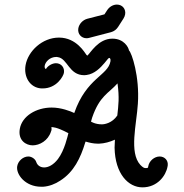

<svg xmlns="http://www.w3.org/2000/svg" viewBox="-20 -800 796 831"><path d="M521.6 -738C525.4 -759.3 511 -780.2 485.9 -780.2C469.9 -780.2 453.4 -771 443.3 -755.2L432.1 -737.9L357.8 -718.8C338 -713.5 322.3 -696.2 319 -677.5C314.7 -653.4 332.3 -634.5 354.3 -634.5C358.1 -634.5 362 -635 366 -636.1L460.3 -660.7C473.7 -664.3 484.2 -672.5 491.7 -684.3L514.4 -719.7C518.2 -725.7 520.6 -731.9 521.6 -738ZM90.7 -518.2C81.7 -467.3 109.5 -420.6 158.4 -417.3H164.7C225.4 -417.3 254 -470.1 256.6 -484.5C260.6 -507.3 244.9 -526.4 222.1 -526.4C206.7 -526.4 186.6 -515.5 178.6 -500.9C173.9 -503.5 172.3 -509.1 173.5 -515.7C176.3 -531.7 195 -553.6 224.2 -553.6C226 -553.6 228.6 -552.7 230.4 -552.7C273 -546.5 278 -474.5 344.8 -474.5C347.5 -474.5 351.3 -475.5 355 -475.5C389.2 -480 415 -506.8 432.3 -527.3L447.3 -545.5C449.9 -548.6 452.2 -549.3 453.3 -549.3C454.8 -549.3 460.1 -545.6 458.1 -534.5C447.2 -472.4 354.5 -463.7 301.4 -310.9C284.1 -319.2 244.5 -334.5 203.8 -334.5C137 -334.5 75.5 -297.8 65.8 -242.7C56.7 -191.2 94 -170.9 121.3 -170.9C150.7 -170.9 188.3 -190.5 201.1 -231.8C201.4 -233.6 202.7 -235.5 203 -237.3C203.6 -240.9 202.8 -246.4 202.5 -250C210.3 -248.7 221.9 -251.9 276 -223.6C272.9 -211.9 259.6 -149.6 230.9 -111.8C211.3 -86.1 189.2 -75.3 171.1 -75.3C154.7 -75.3 141.6 -84.2 136.8 -99.1C132.7 -111.8 117.3 -122.7 102.8 -122.7C80.1 -122.7 58.5 -103.6 54.5 -80.9C48.3 -45.7 89.1 8.2 157.9 8.2H167C192.7 6.4 219.1 -3.6 240.7 -18.2C299.5 -55.5 328.6 -116 349 -183.6C349.1 -184.5 350.4 -186.4 350.5 -187.3C366.1 -182.7 383.5 -178.2 403.5 -178.2H408.9C431.8 -179.1 455.7 -185.5 477.4 -195.5C477.2 -183.6 476.1 -172.7 475.9 -160.9C478.1 -46.4 536.1 10.9 596.5 10.9C661.1 10.9 698.1 -39.3 705.1 -79.1L705.9 -83.6C708.8 -105.5 692.8 -122.7 671 -122.7C648.2 -122.7 625.8 -103.6 621.8 -80.9L620.8 -75.5C620.6 -74.5 619.6 -73.6 618.7 -73.6C617.8 -73.6 616.7 -72.7 614.9 -72.7C613.3 -72.7 611.7 -72.5 609.9 -72.5C605 -72.5 598.9 -74.2 587.3 -86.4C538.1 -140.2 571.1 -261.7 576.7 -350.9C584.8 -469.2 550.1 -571.6 538.3 -581.8C536.3 -594.5 517.2 -632.7 466.3 -632.7C405.3 -632.7 371.9 -571 357.9 -559.1C357.2 -560 355.5 -560.9 354 -562.7C347.6 -570.5 311.5 -637.3 235.3 -637.3C162.8 -637.3 101.3 -578.3 90.7 -518.2ZM420.9 -261.8C391.8 -261.8 374.1 -273.6 373.9 -273.6C375.8 -279.1 376.9 -285.5 378.8 -290.9C411.3 -385.6 449.6 -395.3 488.6 -439.1C497.1 -377.4 492.7 -345.6 487.7 -300C465.5 -267.3 432.9 -261.8 420.9 -261.8Z"/></svg>

Font: TudorRose
Style: Oblique
Weight: 500
Italic angle: 10°
Version: Version 001.000